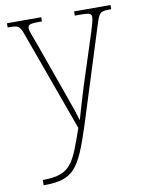

<svg xmlns="http://www.w3.org/2000/svg" viewBox="-87 -597 674 898"><g transform="rotate(-10 250.5 -148.0)"><path d="M47 215V240H48C188 240 218 198 282 1L426 -455C444 -512 448 -516 497 -516H501V-536H328V-516H359C403 -516 407 -509 407 -495C407 -481 399 -455 389 -423L311 -182C292 -119 277 -71 266 -30C255 -72 226 -147 202 -217L132 -413C114 -462 105 -483 105 -495C105 -510 112 -516 155 -516H172V-536H9V-516H11C63 -516 66 -514 84 -463L253 4C197 163 183 215 47 215Z"/></g></svg>

Font: Noto Serif Devanagari SemiCondensed Thin
Style: Regular
Weight: 100
Width: 4
Designer: Universal Thirst, Indian Type Foundry and the Monotype Design Team
Foundry: Monotype Imaging Inc.
Version: Version 2.004